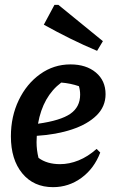

<svg xmlns="http://www.w3.org/2000/svg" viewBox="-20 -762 475 793"><path d="M199 11Q119 11 72 -46Q25 -103 25 -199Q25 -281 57.5 -348.5Q90 -416 146 -456Q202 -496 271 -496Q336 -496 376 -462.5Q416 -429 416 -373Q416 -322 379 -285.5Q342 -249 277.5 -227.5Q213 -206 132 -201Q131 -188 131 -175Q131 -142 139 -110Q174 -84 228 -84Q266 -84 304.5 -99.5Q343 -115 379 -147L394 -132Q369 -66 316.5 -27.5Q264 11 199 11ZM311 -371Q311 -389 306 -406Q271 -418 233 -421Q157 -364 137 -251Q230 -264 270.5 -292Q311 -320 311 -371ZM381 -552Q324 -576 269.5 -603Q215 -630 161 -660L205 -742H221L405 -592Z"/></svg>

Font: Piazzolla SemiBold
Style: Italic
Weight: 600
Italic angle: -11.3°
Designer: Juan Pablo del Peral
Foundry: Huerta Tipografica
Version: Version 1.330